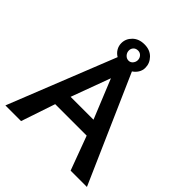

<svg xmlns="http://www.w3.org/2000/svg" viewBox="-214 -933 1074 1074"><g transform="rotate(45 323.5 -396.0)"><path d="M311 -792Q355 -792 381 -765Q407 -738 407 -703Q407 -681 396 -663.5Q385 -646 368 -635L647 0H518L443 -202H194L126 0H2L255 -635Q236 -646 225 -664.5Q214 -683 214 -705Q214 -740 240.5 -766Q267 -792 311 -792ZM226 -292H407L312 -525ZM312 -664Q327 -664 337 -676Q347 -688 347 -703Q347 -719 336.5 -730.5Q326 -742 310 -742Q293 -742 283 -731.5Q273 -721 273 -706Q273 -689 284.5 -676.5Q296 -664 312 -664Z"/></g></svg>

Font: Quattrocento Sans
Style: Bold
Weight: 700
Designer: Pablo Impallari
Foundry: Pablo Impallari, Igino Marini, Brenda Gallo
Version: Version 2.000